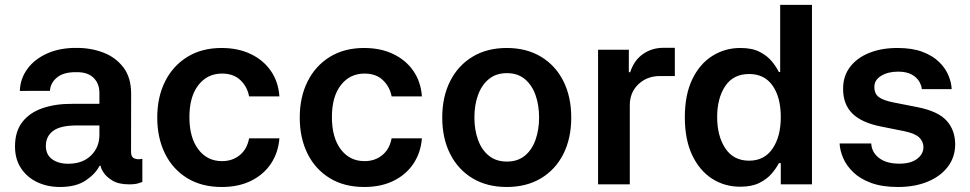

<svg xmlns="http://www.w3.org/2000/svg" viewBox="-20 -747 3931 778"><path d="M223.4 10.7Q171.5 10.7 130.1 -9.2Q88.8 -29.1 64.8 -65.9Q40.8 -102.6 40.8 -153.4Q40.8 -214.1 70.3 -252.3Q99.8 -290.5 152.2 -308.6Q204.5 -326.7 273.1 -326.3H382.8V-370.7Q382.8 -408.7 358.8 -432Q334.9 -455.3 289.8 -454.5Q237.6 -455.3 210.8 -432.9Q183.9 -410.5 182.5 -378.9L60.4 -378.6Q62.1 -428.6 91.1 -468Q120 -507.5 171.2 -530.4Q222.3 -553.3 289.8 -552.9Q347.7 -553.3 398.3 -534.1Q448.9 -514.9 480.3 -473.5Q511.7 -432.2 511.4 -365.4L511 -130.7Q511 -110.1 525.2 -104.8Q539.4 -99.4 554.7 -103.3H556.8V-9.2Q554.3 -9.2 541.4 -4.6Q528.4 0 503.2 0Q460.6 0 435.4 -15.4Q410.2 -30.9 399 -48.8Q387.8 -66.8 387.8 -74.6V-75.3H383.5Q366.5 -41.9 327.1 -15.6Q287.6 10.7 223.4 10.7ZM256.4 -83.5Q314.6 -83.5 348.7 -116.8Q382.8 -150.2 382.8 -200.3V-238.6H289.8Q224.8 -238.6 195.3 -216.6Q165.8 -194.6 165.8 -155.9Q165.8 -120.4 191.1 -101.9Q216.3 -83.5 256.4 -83.5Z M878.6 10.7Q797.2 10.7 738.6 -25.2Q680 -61.1 648.6 -124.6Q617.2 -188.2 617.2 -270.6Q617.2 -354 649.1 -417.4Q681.1 -480.8 739.5 -516.7Q797.9 -552.6 877.8 -552.6Q944.6 -552.6 995.7 -528.2Q1046.9 -503.9 1077.4 -459.9Q1108 -415.8 1112.2 -356.5H989.3Q981.9 -396 954 -422.4Q926.1 -448.9 879.6 -448.9Q820.3 -448.9 783.9 -402.2Q747.5 -355.5 747.5 -272.7Q747.5 -189.3 783.6 -141.7Q819.6 -94.1 879.6 -94.1Q921.9 -94.1 951.5 -118.3Q981.2 -142.4 989.3 -186.4H1112.2Q1107.6 -128.6 1078.1 -84.2Q1048.7 -39.8 997.9 -14.6Q947.1 10.7 878.6 10.7Z M1456 10.7Q1374.6 10.7 1316.1 -25.2Q1257.5 -61.1 1226 -124.6Q1194.6 -188.2 1194.6 -270.6Q1194.6 -354 1226.6 -417.4Q1258.5 -480.8 1316.9 -516.7Q1375.4 -552.6 1455.3 -552.6Q1522 -552.6 1573.2 -528.2Q1624.3 -503.9 1654.8 -459.9Q1685.4 -415.8 1689.6 -356.5H1566.8Q1559.3 -396 1531.4 -422.4Q1503.6 -448.9 1457 -448.9Q1397.7 -448.9 1361.3 -402.2Q1324.9 -355.5 1324.9 -272.7Q1324.9 -189.3 1361 -141.7Q1397 -94.1 1457 -94.1Q1499.3 -94.1 1528.9 -118.3Q1558.6 -142.4 1566.8 -186.4H1689.6Q1685 -128.6 1655.5 -84.2Q1626.1 -39.8 1575.3 -14.6Q1524.5 10.7 1456 10.7Z M2033.4 10.7Q1953.5 10.7 1894.9 -24.5Q1836.3 -59.7 1804.2 -123Q1772 -186.4 1772 -270.6Q1772 -355.1 1804.2 -418.5Q1836.3 -481.9 1894.9 -517.2Q1953.5 -552.6 2033.4 -552.6Q2113.3 -552.6 2172.1 -517.2Q2230.8 -481.9 2262.8 -418.5Q2294.7 -355.1 2294.7 -270.6Q2294.7 -186.4 2262.8 -123Q2230.8 -59.7 2172.1 -24.5Q2113.3 10.7 2033.4 10.7ZM2034.1 -92.3Q2077.8 -92.3 2106.7 -116.1Q2135.7 -139.9 2150 -180.6Q2164.4 -221.2 2164.4 -271Q2164.4 -321 2150 -361.7Q2135.7 -402.3 2106.7 -426.5Q2077.8 -450.6 2034.1 -450.6Q1990.1 -450.6 1960.8 -426.5Q1931.5 -402.3 1916.9 -361.7Q1902.3 -321 1902.3 -271Q1902.3 -221.2 1916.9 -180.6Q1931.5 -139.9 1960.8 -116.1Q1990.1 -92.3 2034.1 -92.3Z M2403.4 0V-545.5H2528.1V-454.5H2533.7Q2548.7 -502.1 2585 -527.7Q2621.4 -553.3 2668.3 -553.3H2714.5V-438.9H2654.8Q2601.9 -438.9 2566.9 -405.7Q2532 -372.5 2532 -320.7V0Z M2979.8 9.6Q2915.5 9.6 2864.7 -23.4Q2813.9 -56.5 2784.4 -119.3Q2755 -182.2 2755 -272Q2755 -362.9 2785 -425.4Q2815 -487.9 2866.1 -520.2Q2917.3 -552.6 2980.1 -552.6Q3028.4 -552.6 3059.1 -536.4Q3089.8 -520.2 3108.1 -497.7Q3126.4 -475.1 3136 -455.3H3141.3V-727.3H3270.2V0H3143.8V-85.9H3136Q3126.1 -66.1 3107.2 -43.9Q3088.4 -21.7 3057.5 -6Q3026.6 9.6 2979.8 9.6ZM3015.6 -95.9Q3077.1 -95.9 3110.4 -144.7Q3143.8 -193.5 3143.8 -272.7Q3143.8 -352.3 3110.8 -399.7Q3077.8 -447.1 3015.6 -447.1Q2951.3 -447.1 2918.7 -398.1Q2886 -349.1 2886 -272.7Q2886 -196 2919 -146Q2952.1 -95.9 3015.6 -95.9Z M3836.3 -385.7H3715.2Q3714.5 -399.1 3705.3 -415.8Q3696 -432.5 3675.1 -444.6Q3654.1 -456.7 3618.6 -456.7Q3578.5 -456.7 3550.6 -439.8Q3522.7 -422.9 3523.1 -394.9Q3522.7 -367.2 3541.2 -353.5Q3559.7 -339.8 3601.6 -331.7L3697.1 -312.9Q3780.5 -296.5 3815.3 -258.5Q3850.1 -220.5 3850.5 -162.3Q3850.5 -110.8 3821 -71.7Q3791.5 -32.7 3739.3 -11Q3687.1 10.7 3618.6 10.7Q3554.7 10.7 3510.1 -5.7Q3465.6 -22 3437.9 -48.7Q3410.2 -75.3 3396.8 -106.2Q3383.5 -137.1 3382.1 -165.8H3510.3Q3512.1 -129.6 3542.1 -106.7Q3572.1 -83.8 3624.3 -83.8Q3670.5 -83.8 3696 -103.2Q3721.6 -122.5 3721.9 -150.6Q3721.6 -173.7 3704.7 -190Q3687.9 -206.3 3645.2 -215.2L3549.7 -234.4Q3470.9 -250 3433.4 -287.5Q3396 -324.9 3396.3 -387.8Q3396.3 -438.2 3424 -475.1Q3451.7 -512.1 3501.4 -532.3Q3551.1 -552.6 3616.8 -552.6Q3676.8 -552.6 3718.4 -536.8Q3759.9 -521 3785.5 -495.7Q3811.1 -470.5 3823.2 -441.4Q3835.2 -412.3 3836.3 -385.7Z"/></svg>

Font: Inter Zeller Semi Bold
Style: Regular
Weight: 600
Designer: Rasmus Andersson; Joe Bland
Foundry: zeller
Version: Version 3.015;git-dec3a8cb1